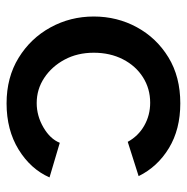

<svg xmlns="http://www.w3.org/2000/svg" viewBox="-12 -560 582 599"><g transform="rotate(90 279.5 -261.0)"><path d="M303 10Q222 10 161 -27.5Q100 -65 66 -127Q32 -189 32 -262Q32 -335 65.5 -396.5Q99 -458 159.5 -495Q220 -532 303 -532Q384 -532 442.5 -496.5Q501 -461 530 -402L423 -368Q405 -401 372.5 -419.5Q340 -438 301 -438Q257 -438 221.5 -415.5Q186 -393 165.5 -353Q145 -313 145 -262Q145 -211 166.5 -171Q188 -131 223.5 -107.5Q259 -84 302 -84Q342 -84 378 -105Q414 -126 426 -156L534 -124Q508 -65 447 -27.5Q386 10 303 10Z"/></g></svg>

Font: Raleway SemiBold
Style: Regular
Weight: 600
Designer: Matt McInerney, Pablo Impallari, Rodrigo Fuenzalida
Foundry: Matt McInerney, Pablo Impallari, Rodrigo Fuenzalida
Version: Version 4.026